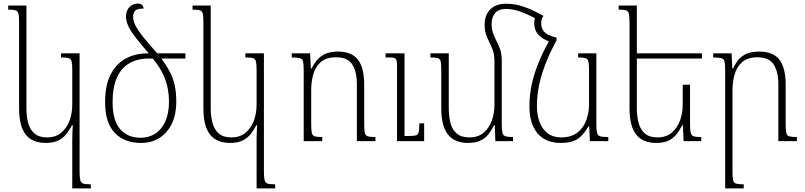

<svg xmlns="http://www.w3.org/2000/svg" viewBox="-20 -791 4513 1076"><path d="M385 265V-10Q385 -31 386 -50.5Q387 -70 388 -89H383Q368 -59 349 -36.5Q330 -14 303.5 -2Q277 10 236 10Q161 10 124 -37Q87 -84 87 -184V-665Q87 -699 83.5 -714Q80 -729 67.5 -733Q55 -737 26 -737V-760H128V-184Q128 -137 138.5 -100Q149 -63 174 -42Q199 -21 244 -21Q292 -21 323 -47Q354 -73 369.5 -114.5Q385 -156 385 -205V-397Q385 -431 381.5 -446Q378 -461 365 -465Q352 -469 322 -469V-492H426V170Q426 203 430 218.5Q434 234 447 238Q460 242 489 242V265Z M771 10Q677 10 623 -46.5Q569 -103 569 -219Q569 -311 599 -371.5Q629 -432 683 -462Q737 -492 807 -492H1019V-463H884Q912 -426 931 -390Q950 -354 959 -313.5Q968 -273 968 -221Q968 -151 943.5 -99Q919 -47 874.5 -18.5Q830 10 771 10ZM768 -19Q814 -19 849.5 -41.5Q885 -64 906 -109.5Q927 -155 927 -221Q927 -293 904 -351.5Q881 -410 836 -463H814Q751 -463 705 -436.5Q659 -410 635 -355.5Q611 -301 611 -219Q611 -116 653 -67.5Q695 -19 768 -19ZM826 -479Q801 -506 781.5 -529.5Q762 -553 747 -572Q708 -621 697 -649Q686 -677 686 -696Q686 -731 705 -751Q724 -771 753 -771Q766 -771 774.5 -764.5Q783 -758 785 -743Q747 -743 736.5 -730Q726 -717 726 -697Q726 -677 737 -652.5Q748 -628 783 -583Q816 -544 836 -520.5Q856 -497 873 -479Z M1418 265V-10Q1418 -31 1419 -50.5Q1420 -70 1421 -89H1416Q1401 -59 1382 -36.5Q1363 -14 1336.5 -2Q1310 10 1269 10Q1194 10 1157 -37Q1120 -84 1120 -184V-665Q1120 -699 1116.5 -714Q1113 -729 1100.5 -733Q1088 -737 1059 -737V-760H1161V-184Q1161 -137 1171.5 -100Q1182 -63 1207 -42Q1232 -21 1277 -21Q1325 -21 1356 -47Q1387 -73 1402.5 -114.5Q1418 -156 1418 -205V-397Q1418 -431 1414.5 -446Q1411 -461 1398 -465Q1385 -469 1355 -469V-492H1459V170Q1459 203 1463 218.5Q1467 234 1480 238Q1493 242 1522 242V265Z M2084 -23V0H1980V-320Q1980 -387 1955 -428.5Q1930 -470 1863 -470Q1808 -470 1777.5 -443Q1747 -416 1735.5 -374Q1724 -332 1724 -287V-95Q1724 -61 1727.5 -46Q1731 -31 1744 -27Q1757 -23 1786 -23V0H1682V-397Q1682 -431 1678.5 -446Q1675 -461 1660.5 -465Q1646 -469 1615 -469V-492H1718L1722 -407H1726Q1745 -444 1766.5 -464.5Q1788 -485 1814.5 -493.5Q1841 -502 1873 -502Q1951 -502 1986 -456.5Q2021 -411 2021 -316V-95Q2021 -62 2024.5 -46.5Q2028 -31 2041.5 -27Q2055 -23 2084 -23ZM2357 -100V0H2205V-424Q2205 -453 2198 -461Q2191 -469 2165 -469H2141V-492H2247V-29H2275Q2299 -29 2311 -32.5Q2323 -36 2326.5 -51Q2330 -66 2330 -100Z M2792 -95Q2792 -62 2796 -46.5Q2800 -31 2813.5 -27Q2827 -23 2855 -23V0H2756L2753 -89H2749Q2734 -59 2715.5 -36.5Q2697 -14 2670 -2Q2643 10 2603 10Q2528 10 2490.5 -37Q2453 -84 2453 -184V-397Q2453 -431 2450 -446Q2447 -461 2434 -465Q2421 -469 2392 -469V-492H2495V-184Q2495 -137 2505 -100Q2515 -63 2540.5 -42Q2566 -21 2611 -21Q2659 -21 2690 -47Q2721 -73 2736 -114.5Q2751 -156 2751 -205V-446Q2751 -484 2742 -509.5Q2733 -535 2720 -559Q2711 -578 2703.5 -600Q2696 -622 2696 -654Q2696 -688 2709.5 -714Q2723 -740 2749.5 -755Q2776 -770 2814 -770Q2840 -770 2863 -766.5Q2886 -763 2910.5 -755Q2935 -747 2963 -734Q2991 -721 3026 -702L2989 -683Q2934 -713 2893 -727Q2852 -741 2815 -741Q2775 -741 2755 -718Q2735 -695 2735 -656Q2735 -639 2738 -624.5Q2741 -610 2746 -597.5Q2751 -585 2757 -572Q2771 -546 2781.5 -518.5Q2792 -491 2792 -447ZM3322 -95Q3322 -62 3326 -46.5Q3330 -31 3344 -27Q3358 -23 3389 -23V0H3286L3282 -83H3278Q3256 -46 3234 -25.5Q3212 -5 3184.5 2.5Q3157 10 3119 10Q3068 10 3029.5 -12.5Q2991 -35 2969 -80.5Q2947 -126 2947 -194Q2947 -262 2961.5 -325Q2976 -388 3003 -451.5Q3030 -515 3067 -579L3099 -565Q3063 -499 3039 -438Q3015 -377 3002 -317.5Q2989 -258 2989 -195Q2989 -146 3004 -106.5Q3019 -67 3049 -44Q3079 -21 3124 -21Q3182 -21 3216.5 -48.5Q3251 -76 3266 -118.5Q3281 -161 3281 -205V-397Q3281 -431 3277.5 -446Q3274 -461 3261 -465Q3248 -469 3220 -469V-492H3322ZM3026 -702Q3019 -694 3016 -683.5Q3013 -673 3013 -661Q3013 -638 3023 -622Q3033 -606 3052.5 -596Q3072 -586 3099 -580V-565L3065 -556Q3022 -570 2998 -595.5Q2974 -621 2974 -663Q2974 -677 2978 -689Q2982 -701 2989 -709Z M3847 -316V-95Q3847 -62 3851 -46.5Q3855 -31 3868 -27Q3881 -23 3910 -23V0H3811L3807 -89H3803Q3788 -59 3769.5 -36.5Q3751 -14 3724.5 -2Q3698 10 3657 10Q3582 10 3545 -37Q3508 -84 3508 -184V-665Q3508 -699 3504.5 -714Q3501 -729 3488.5 -733Q3476 -737 3447 -737V-760H3549V-184Q3549 -137 3559.5 -100Q3570 -63 3595 -42Q3620 -21 3665 -21Q3713 -21 3744 -47Q3775 -73 3790.5 -114.5Q3806 -156 3806 -205V-316ZM3536 -463V-492H3914V-463Z M4446 -23V0H4342V-320Q4342 -387 4316.5 -428.5Q4291 -470 4225 -470Q4170 -470 4139.5 -443Q4109 -416 4097 -374Q4085 -332 4085 -287V170Q4085 204 4088.5 219Q4092 234 4105.5 238Q4119 242 4148 242V265H4044V-397Q4044 -431 4040.5 -446Q4037 -461 4022.5 -465Q4008 -469 3977 -469V-492H4080L4084 -407H4088Q4106 -445 4127.5 -465.5Q4149 -486 4175.5 -494Q4202 -502 4235 -502Q4313 -502 4348 -456.5Q4383 -411 4383 -316V-95Q4383 -62 4386.5 -46.5Q4390 -31 4403.5 -27Q4417 -23 4446 -23Z"/></svg>

Font: Noto Serif Armenian ExtraLight
Style: Regular
Weight: 250
Version: Version 2.007